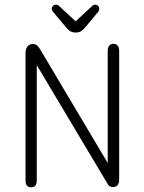

<svg xmlns="http://www.w3.org/2000/svg" viewBox="-20 -792 617 820"><path d="M440 -96 151 -582Q144 -594 137 -599Q130 -604 120 -604Q105 -604 97 -593Q89 -582 89 -566V-22Q89 -7 95 0.5Q101 8 113 8Q125 8 131 0.5Q137 -7 137 -22V-514L437 -11Q442 -1 448 3Q454 7 462 7Q476 7 482.5 -1.5Q489 -10 489 -25V-575Q489 -589 482.5 -597Q476 -605 464 -605Q453 -605 446.5 -597Q440 -589 440 -575ZM303 -701 235 -764Q227 -772 219 -772Q212 -772 206.5 -766.5Q201 -761 201 -754Q201 -747 207 -741L258 -680Q270 -665 280 -659Q290 -653 303 -653Q317 -653 326.5 -659Q336 -665 348 -680L399 -741Q404 -747 404 -754Q404 -762 399 -767Q394 -772 386 -772Q378 -772 370 -763Z"/></svg>

Font: Beiruti Light
Style: Regular
Weight: 300
Designer: Arlette Boutros
Foundry: Boutros
Version: Version 1.41